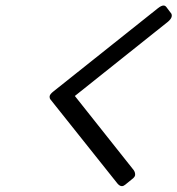

<svg xmlns="http://www.w3.org/2000/svg" viewBox="-20 -648 628 680"><path d="M158.2 -296.4Q155.8 -299.8 155.8 -304.2Q155.8 -305.7 155.8 -307.1Q156.7 -314.5 169.9 -324.7L539.6 -619.1Q551.3 -628.4 559.1 -628.4Q564.9 -628.4 568.8 -623.5L586.9 -599.6Q588.4 -596.7 588.4 -592.3Q588.4 -590.8 587.9 -588.9Q586.4 -581.1 575.2 -571.3L245.1 -308.1L453.6 -45.4Q459.5 -36.6 458.5 -27.3Q457.5 -22 452.1 -17.1L423.3 6.3Q417.5 11.2 411.6 11.2Q403.8 11.2 396 2Z"/></svg>

Font: Caudex
Style: Italic
Weight: 400
Italic angle: -13°
Version: Version 1.04